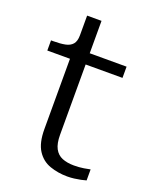

<svg xmlns="http://www.w3.org/2000/svg" viewBox="-133 -765 681 852"><g transform="rotate(20 207.5 -339.5)"><path d="M16 -484V-532H27Q60 -532 82.5 -536.5Q105 -541 117 -555Q129 -569 129 -597L181 -537H371V-484ZM197 -152Q197 -111 209.5 -87.5Q222 -64 245.5 -54.5Q269 -45 301 -45Q326 -45 347.5 -48.5Q369 -52 377 -54V-2Q367 1 352.5 4Q338 7 322 9Q306 11 290 11Q246 11 207.5 -2.5Q169 -16 146 -51.5Q123 -87 123 -152V-522L129 -530V-690H197Z"/></g></svg>

Font: Roboto Serif 20pt Light
Style: Regular
Weight: 300
Version: Version 1.008